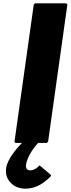

<svg xmlns="http://www.w3.org/2000/svg" viewBox="-20 -852 425 1154"><path d="M385 -825 379 -832H191L183 -825L67 0L73 7H112C78 42 24 106 17 158C12 194 22 220 37 238L43 245C65 271 101 282 132 282C190 282 233 254 258 232L260 231L268 224C282 212 288 203 288 203L282 196L218 142L210 149C210 149 209 151 204 155C195 162 179 172 162 172C155 172 146 169 141 164C138 158 135 150 136 140C144 83 191 27 209 7H261L269 0Z"/></svg>

Font: Hussar Woodtype
Style: BlkObl
Weight: 900
Foundry: Cannot Into Space Fonts
Version: Version 1.07